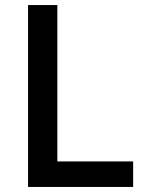

<svg xmlns="http://www.w3.org/2000/svg" viewBox="-20 -740 579 760"><path d="M91 0V-720H207V-101H507V0Z"/></svg>

Font: Kufam Medium
Style: Regular
Weight: 500
Designer: Wael Morcos, Artur Schmal
Foundry: Original Type
Version: Version 1.300; ttfautohint (v1.8.3)